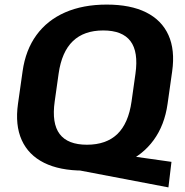

<svg xmlns="http://www.w3.org/2000/svg" viewBox="-20 -730 803 833"><path d="M275.7 0 327.4 -84 723.9 -27.8 710.7 83ZM342 10.1Q239 10.1 171.2 -23.7Q103.4 -57.5 74.2 -122.4Q45 -187.2 58 -279.3L78 -420.7Q91 -513.3 138.2 -577.9Q185.4 -642.5 262.7 -676.3Q340.1 -710.1 443 -710.1Q546.4 -710.1 614 -676.3Q681.6 -642.5 710.8 -577.9Q740 -513.3 727 -420.7L707 -279.3Q694 -187.2 646.8 -122.4Q599.6 -57.5 522.5 -23.7Q445.4 10.1 342 10.1ZM357.2 -102.1Q441 -102.1 489.2 -148.5Q537.3 -194.9 550.7 -289.7L567.7 -410.3Q581.1 -505.1 546.1 -551.5Q511.1 -597.9 427.8 -597.9Q344.4 -597.9 296.1 -551.5Q247.7 -505.1 234.3 -410.3L217.3 -289.7Q203.9 -194.9 238.9 -148.5Q273.9 -102.1 357.2 -102.1Z"/></svg>

Font: Pathway Extreme 8pt Thin
Style: Italic
Weight: 100
Italic angle: -8°
Designer: Eduardo Rodriguez Tunni
Foundry: Eduardo Rodriguez Tunni
Version: Version 1.000